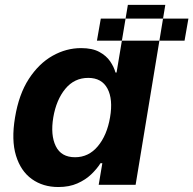

<svg xmlns="http://www.w3.org/2000/svg" viewBox="-20 -747 781 776"><path d="M528.1 0 648.1 -727.3H496.8L451.1 -453.8H446.8Q440.7 -476.2 425.3 -498.9Q409.9 -521.7 381.5 -537.1Q353.1 -552.6 307.6 -552.6Q247.6 -552.6 192.4 -521.5Q137.2 -490.4 96.6 -428.1Q56.1 -365.8 40.7 -272Q25.4 -180.8 44.6 -118.1Q63.8 -55.4 108.7 -23.3Q153.7 8.9 215.8 8.9Q259.8 8.9 292.7 -5.7Q325.6 -20.2 348.7 -42.4Q371.9 -64.6 386.2 -87.4H393.6L378.9 0ZM424.8 -272.7Q412.4 -199.9 375.2 -155.7Q338.1 -111.5 283.4 -111.5Q227.3 -111.5 205.4 -156.4Q183.5 -201.3 195.4 -272.7Q207.6 -343.8 244 -388Q280.5 -432.2 336.6 -432.2Q391.3 -432.2 414.3 -389Q437.3 -345.9 424.8 -272.7ZM371.8 -582.7 387.4 -671.9H741.5L725.9 -582.7Z"/></svg>

Font: Inter UI
Style: Bold Italic
Weight: 700
Italic angle: 9.39999°
Designer: Rasmus Andersson
Foundry: rsms
Version: 3.2;8d6f07862